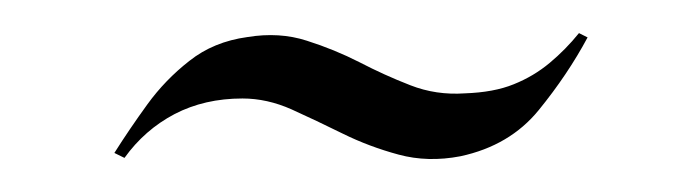

<svg xmlns="http://www.w3.org/2000/svg" viewBox="-20 -420 419 116"><path d="M49.1 -327.6 55.2 -324.6Q67.4 -341.6 85.5 -351.1Q103.6 -360.5 126.5 -360.5Q141.4 -360.5 156.2 -353.9Q171 -347.2 187 -339.3Q203 -331.4 220.8 -326.6Q238.5 -321.8 258.2 -325.6Q288 -332 305.5 -353.5Q323 -375 335 -397.4L329.8 -400Q321.8 -390.1 312.1 -382Q302.4 -373.9 290.4 -369.1Q278.4 -364.2 260.8 -363.6Q243.5 -362.4 227.9 -368.5Q212.2 -374.6 197.2 -382.4Q182.1 -390.1 165.4 -395.4Q148.8 -400.8 129.4 -397.6Q109 -394.8 94.4 -383.2Q79.8 -371.8 69 -356.9Q58.2 -342 49.1 -327.6Z"/></svg>

Font: Emberly Black
Style: Italic
Weight: 900
Italic angle: -12°
Designer: Rajesh Rajput
Foundry: Rajesh Rajput
Version: Version 1.000